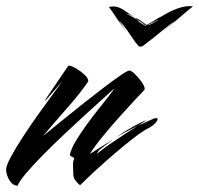

<svg xmlns="http://www.w3.org/2000/svg" viewBox="-20 -606 649 626"><path d="M597 -586Q605 -586 609 -585Q593 -573 567 -550Q541 -527 514 -506Q512 -505 519 -510.5Q526 -516 536 -524.5Q546 -533 553 -539Q534 -527 507 -504.5Q480 -482 460 -467L447 -457Q443 -454 438 -454Q433 -454 430 -457V-458Q429 -460 427 -462Q425 -464 423 -466Q412 -482 396.5 -504.5Q381 -527 367 -539Q373 -530 382 -517Q391 -504 389 -506Q373 -527 358.5 -549.5Q344 -572 335 -583Q339 -584 342 -584.5Q345 -585 349 -585Q366 -585 383 -573.5Q400 -562 418 -550Q412 -553 405.5 -556.5Q399 -560 391 -562L415 -549Q416 -548 417 -548L420 -546Q426 -544 430 -540Q429 -539 429 -538.5Q429 -538 433 -535Q438 -531 444 -528Q450 -525 454 -521Q455 -521 455 -521.5Q455 -522 456 -522Q450 -527 443.5 -531.5Q437 -536 430 -540Q430 -541 428 -543L420 -549Q426 -547 433.5 -542Q441 -537 452 -529Q453 -529 454.5 -527.5Q456 -526 458 -524Q460 -526 462.5 -527Q465 -528 466 -529Q476 -534 486 -541Q496 -548 506 -552Q533 -569 556.5 -577.5Q580 -586 597 -586ZM417 -548 415 -549Q412 -551 416.5 -548.5Q421 -546 417 -548ZM495 -541 460 -523Q469 -525 475 -528.5Q481 -532 488 -536Q493 -538 493.5 -539Q494 -540 495 -541ZM37 0Q20 -2 10 -19.5Q0 -37 0 -53Q0 -66 16 -95.5Q32 -125 56.5 -162.5Q81 -200 107.5 -237Q134 -274 155 -302.5Q176 -331 184 -342Q159 -314 143.5 -295.5Q128 -277 126 -277Q125 -277 142.5 -303Q160 -329 203 -392Q213 -392 228 -383Q243 -374 255.5 -362.5Q268 -351 268 -341Q259 -327 241 -304Q223 -281 200 -255Q177 -229 156 -204.5Q135 -180 120 -162Q123 -165 143 -181Q163 -197 193 -221.5Q223 -246 256.5 -272.5Q290 -299 321 -322.5Q352 -346 374 -361Q396 -376 402 -376Q407 -376 416 -368Q425 -360 434.5 -348.5Q444 -337 449 -326.5Q454 -316 450 -312Q444 -306 421.5 -282Q399 -258 369.5 -225Q340 -192 313.5 -159.5Q287 -127 273 -104L343 -148Q351 -153 343 -147Q335 -141 323 -132Q311 -123 305 -118Q302 -115 298 -108.5Q294 -102 297 -105Q312 -118 335 -134Q358 -150 383.5 -166.5Q409 -183 429 -196Q411 -187 394 -178Q377 -169 358 -157L372 -167Q381 -174 398 -184Q415 -194 432.5 -203Q450 -212 459 -215L430 -196Q441 -201 453 -206.5Q465 -212 478 -218Q486 -221 489 -221Q498 -221 490.5 -210Q483 -199 469 -191Q447 -180 417 -157Q387 -134 354.5 -106Q322 -78 292 -50.5Q262 -23 241 -2Q220 -19 219 -36Q218 -53 218 -66V-70Q218 -73 218.5 -77.5Q219 -82 222 -88Q221 -93 214 -95.5Q207 -98 208 -102Q212 -121 227 -146Q242 -171 261.5 -198Q281 -225 301 -250Q321 -275 335 -293Q349 -311 353 -318Q342 -308 316 -284.5Q290 -261 256.5 -230.5Q223 -200 187 -166Q151 -132 119 -99.5Q87 -67 65 -41Q43 -15 37 0Z"/></svg>

Font: Smooch
Style: Regular
Weight: 400
Designer: Robert E. Leuschke
Foundry: Robert E. Leuschke
Version: Version 1.010; ttfautohint (v1.8.3)